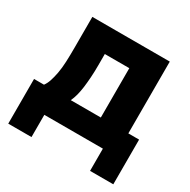

<svg xmlns="http://www.w3.org/2000/svg" viewBox="-149 -670 924 935"><g transform="rotate(30 313.0 -202.5)"><path d="M15 125H145.7V0H475V125H605.7V-126.3H545.2V-530H109.7V-360Q109.7 -312.8 108.1 -276.7Q106.5 -240.5 101.2 -211.9Q95.8 -183.3 88.8 -162.2Q81.8 -141.1 70.8 -126.3H15ZM221.5 -126.3Q230.2 -144.7 235.8 -166.1Q241.4 -187.5 244.9 -213.6Q248.3 -239.7 250.5 -271.2Q252.7 -302.8 252.7 -340V-403.7H390.5V-126.3Z"/></g></svg>

Font: Golos Text VF
Style: Regular
Weight: 400
Designer: A.Korolkova, Vitaly Kuzmin
Foundry: ParaType Ltd
Version: Version 2.005